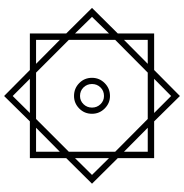

<svg xmlns="http://www.w3.org/2000/svg" viewBox="0 -734 920 961"><g transform="rotate(-90 460.5 -254.0)"><path d="M460 186 333 57H149V-125L21 -254L149 -383V-565H333L460 -694L590 -565H773V-383L901 -254L773 -125V57H590ZM181 25H301L181 -94ZM460 142 546 57H375ZM149 -169V-339L65 -254ZM181 -415 301 -534H181ZM621 25H741V-94ZM345 25H577L741 -138V-370L577 -534H345L181 -370V-138ZM460 -164Q424 -164 397.5 -190.5Q371 -217 371 -254Q371 -292 397.5 -318Q424 -344 460 -344Q498 -344 524.5 -318Q551 -292 551 -254Q551 -217 524.5 -190.5Q498 -164 460 -164ZM460 -194Q486 -194 503 -211.5Q520 -229 520 -254Q520 -279 503 -296.5Q486 -314 460 -314Q436 -314 419 -296.5Q402 -279 402 -254Q402 -229 419 -211.5Q436 -194 460 -194ZM375 -565H546L460 -651ZM773 -169 856 -254 773 -339ZM741 -415V-534H621Z"/></g></svg>

Font: Noto Naskh Arabic Medium
Style: Regular
Weight: 500
Designer: Monotype Design Team, David Williams, Mohamad Dakak and Nizar Qandah
Foundry: Monotype Imaging Inc.
Version: Version 2.016